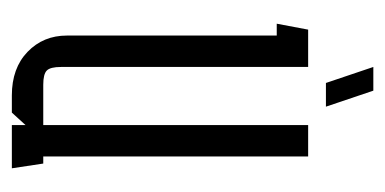

<svg xmlns="http://www.w3.org/2000/svg" viewBox="-183 -467 650 324"><g transform="rotate(90 142.0 -305.0)"><path d="M133 -610 160 -530H120L93 -610ZM191 -53V-500H244V-53H256L264 0H191V-23L170 0H141Q95 0 67.5 -26.5Q40 -53 40 -93V-447H20L30 -500H93V-83Q93 -65 99 -59Q105 -53 123 -53Z"/></g></svg>

Font: Karantina Light
Style: Regular
Weight: 300
Designer: Rony Koch
Foundry: Rony Koch
Version: Version 1.000; ttfautohint (v1.8.3)